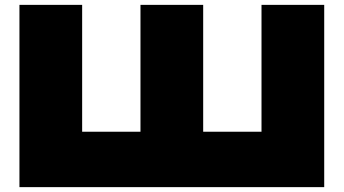

<svg xmlns="http://www.w3.org/2000/svg" viewBox="-20 -770 1414 790"><path d="M1172 -228 1056 -112V-750H1314V0H60V-750H318V-112L202 -228H674L558 -112V-750H816V-112L700 -228Z"/></svg>

Font: Unbounded Black
Style: Regular
Weight: 900
Designer: Luke Prowse, Jean-Baptiste Morizot, Fátima Lázaro, Florian Runge
Foundry: NaN
Version: Version 1.701;gftools[0.9.28.dev5+ged2979d]